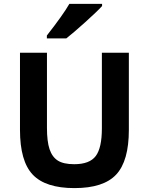

<svg xmlns="http://www.w3.org/2000/svg" viewBox="-20 -945 721 980"><path d="M359.9 15.1Q212.4 15.1 147.2 -53.5Q82 -122.1 82 -282.2V-675.8H219.7V-292Q219.7 -223.1 232.9 -183.6Q246.1 -144 274.9 -125.5Q303.7 -106.9 358.9 -106.9Q437.5 -106.9 468.8 -148.7Q500 -190.4 500 -290V-675.8H637.7V-282.2Q637.7 -123.5 573.2 -54.2Q508.8 15.1 359.9 15.1ZM318.4 -749H219.2V-763.7Q303.2 -871.1 334 -925.3H501V-914.1Q475.6 -886.2 414.3 -831.1Q353 -775.9 318.4 -749Z"/></svg>

Font: Cadman
Style: Bold
Weight: 700
Designer: Paul James MIller
Foundry: High-Logic / Made with FontCreator
Version: Version 2.114;March 28, 2021;FontCreator 13.0.0.2683 64-bit